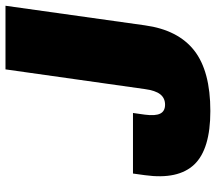

<svg xmlns="http://www.w3.org/2000/svg" viewBox="-62 -678 760 675"><g transform="rotate(-90 317.5 -340.0)"><path d="M39.6 -210 45.4 -252H258.3L252.4 -210Q247.6 -173.3 256.1 -156.2Q264.6 -139.2 287.6 -139.2Q310.5 -139.2 324 -156.2Q337.4 -173.3 342.3 -210L411.6 -700.2H635.3L566.4 -210Q550.3 -93.3 477.8 -36.6Q405.3 20 265.1 20Q130.9 20 77.1 -36.6Q23.4 -93.3 39.6 -210Z"/></g></svg>

Font: Fivo Sans Black
Style: Regular
Weight: 900
Designer: Alexander Slobzheninov
Foundry: Alexander Slobzheninov
Version: 1.0